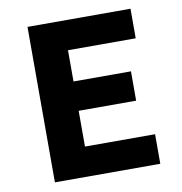

<svg xmlns="http://www.w3.org/2000/svg" viewBox="-75 -722 750 793"><g transform="rotate(-10 300.0 -326.0)"><path d="M92 0V-652H524V-528H240V-397H481V-274H240V-124H534V0Z"/></g></svg>

Font: Source Code Pro
Style: Bold
Weight: 700
Monospace: yes
Designer: Paul D. Hunt, Teo Tuominen
Foundry: Adobe Systems Incorporated
Version: Version 2.030;PS 1.000;hotconv 16.6.51;makeotf.lib2.5.65220